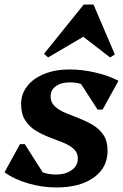

<svg xmlns="http://www.w3.org/2000/svg" viewBox="-35 -812 542 846"><path d="M213 14Q151 14 89 -4Q27 -22 -15 -53L53 -177H74L153 -53Q178 -43 212 -43Q254 -43 281 -62.5Q308 -82 308 -113Q308 -139 290 -155.5Q272 -172 243.5 -183.5Q215 -195 183 -207Q151 -219 122.5 -236.5Q94 -254 76 -282Q58 -310 58 -353Q58 -398 85 -432.5Q112 -467 160.5 -486.5Q209 -506 272 -506Q327 -506 385 -492.5Q443 -479 487 -456L417 -329H395L322 -442Q300 -449 272 -449Q234 -449 211 -432Q188 -415 188 -388Q188 -361 206 -344Q224 -327 252.5 -315Q281 -303 313.5 -290.5Q346 -278 374.5 -261Q403 -244 421 -217Q439 -190 439 -148Q439 -73 378 -29.5Q317 14 213 14ZM177 -559 159 -575 334 -792H377L471 -572L450 -559L332 -650Z"/></svg>

Font: Platypi SemiBold
Style: Italic
Weight: 600
Italic angle: -13°
Designer: David Sargent
Foundry: Bolt Cutter Type
Version: Version 1.200; ttfautohint (v1.8.4.7-5d5b)